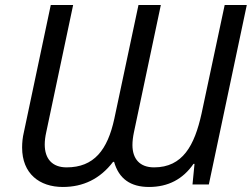

<svg xmlns="http://www.w3.org/2000/svg" viewBox="-20 -734 1002 764"><path d="M230 10C311 10 378 -22 430 -90H434C453 -23 499 10 573 10C649 10 708 -21 750 -82H754L746 0H811L962 -714H874L782 -282C754 -155 707 -68 593 -68C536 -68 507 -102 507 -157C507 -172 509 -189 513 -208L620 -714H531L435 -262C408 -137 354 -68 245 -68C188 -68 158 -102 158 -159C158 -174 160 -190 164 -208L271 -714H182L75 -208C70 -187 68 -167 68 -147C68 -43 137 10 230 10Z"/></svg>

Font: BC Sans
Style: Italic
Weight: 400
Italic angle: -12°
Designer: Monotype Design Team
Designer: Province of B.C.
Foundry: Monotype Imaging Inc.
Version: Version 2.000;GOOG;noto-source:20170915:90ef993387c0